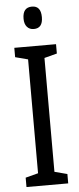

<svg xmlns="http://www.w3.org/2000/svg" viewBox="-61 -948 405 981"><g transform="rotate(-5 141.5 -458.0)"><path d="M248 0H34V-48L99 -65V-649L34 -666V-714H248V-666L183 -649V-65L248 -48ZM142 -916Q188 -916 188 -858Q188 -801 142 -801Q120 -801 107 -816Q94 -831 94 -858Q94 -916 142 -916Z"/></g></svg>

Font: Noto Sans Sinhala ExtraCondensed
Style: Regular
Weight: 400
Width: 2
Designer: Jelle Bosma - Monotype Design Team
Foundry: Monotype Imaging Inc.
Version: Version 2.006; ttfautohint (v1.8.4.7-5d5b)